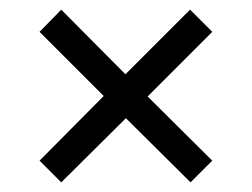

<svg xmlns="http://www.w3.org/2000/svg" viewBox="-20 -570 522 398"><path d="M62 -237 195 -371 62 -504 107 -550 240 -416 374 -550 420 -504 286 -370 420 -237 375 -192 241 -325 107 -192Z"/></svg>

Font: Encode Sans Wide
Style: Regular
Weight: 400
Designer: Pablo Impallari, Andres Torresi
Foundry: Pablo Impallari, Andres Torresi
Version: Version 1.000; ttfautohint (v1.00) -l 8 -r 50 -G 200 -x 14 -